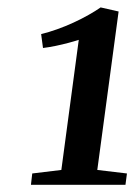

<svg xmlns="http://www.w3.org/2000/svg" viewBox="-20 -921 362 518"><path d="M67 -453 145.5 -462.5 192.5 -813.5Q182 -810 165.2 -805.5Q148.5 -801 130.2 -797.2Q112 -793.5 96 -791.5L91 -829Q111.5 -834 134 -842Q156.5 -850 178.2 -860Q200 -870 219 -880.8Q238 -891.5 251.5 -901L300 -890L242.5 -462.5L322.5 -453L318.5 -422.5H63.5Z"/></svg>

Font: Merriweather 72pt SemiBold
Style: Italic
Weight: 600
Italic angle: -7.8°
Version: Version 2.101